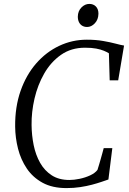

<svg xmlns="http://www.w3.org/2000/svg" viewBox="-20 -954 660 982"><path d="M320 8Q248 8 198 -19.2Q148 -46.5 117.2 -92Q86.5 -137.5 72.2 -193.5Q58 -249.5 57.5 -306.5Q56.5 -407 85.2 -489Q114 -571 165 -629.5Q216 -688 282.8 -719.5Q349.5 -751 424 -751Q470 -751 507.2 -744.5Q544.5 -738 571.5 -730.8Q598.5 -723.5 614.5 -721L584.5 -543H541L537 -681.5Q526.5 -688 511 -694.5Q495.5 -701 472.2 -705.5Q449 -710 414.5 -710Q344 -710 292 -673.5Q240 -637 206.2 -578Q172.5 -519 156.5 -449.8Q140.5 -380.5 141.5 -314.5Q142 -262 152.2 -211.8Q162.5 -161.5 185.2 -121.2Q208 -81 244.8 -57.2Q281.5 -33.5 335 -33.5Q359 -33.5 387.5 -39.5Q416 -45.5 441 -57Q466 -68.5 478.5 -85Q482.5 -98 486.8 -112Q491 -126 495 -140.2Q499 -154.5 503 -168.8Q507 -183 510.5 -196.5H554.5L534.5 -36Q520.5 -31 499 -23.8Q477.5 -16.5 450.2 -9.2Q423 -2 390.2 3Q357.5 8 320 8ZM425.5 -816Q411.5 -816 400.8 -822.2Q390 -828.5 384 -840.5Q378 -852.5 378 -869Q378.5 -897.5 396.5 -915.8Q414.5 -934 437 -934Q457.5 -934 470.5 -920.8Q483.5 -907.5 483.5 -884Q483 -854 465.2 -835Q447.5 -816 425.5 -816Z"/></svg>

Font: Merriweather 60pt Light
Style: Italic
Weight: 300
Italic angle: -7.8°
Version: Version 2.101